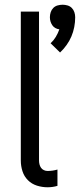

<svg xmlns="http://www.w3.org/2000/svg" viewBox="-20 -784 338 812"><path d="M234 -562 194 -601Q207 -613 216 -628Q225 -643 231 -660Q222 -661 214 -665.5Q206 -670 201 -677.5Q196 -685 193.5 -693.5Q191 -702 191 -711Q191 -722 194.5 -732.5Q198 -743 205.5 -750.5Q213 -758 223.5 -761Q234 -764 245 -764Q255 -764 265.5 -761Q276 -758 283.5 -750.5Q291 -743 294.5 -732.5Q298 -722 298 -711Q298 -690 294 -669.5Q290 -649 282 -630Q274 -611 261.5 -593.5Q249 -576 234 -562ZM181 8Q158 8 136 1Q114 -6 98 -22Q82 -38 75 -60Q68 -82 68 -105V-735H145V-105Q145 -97 147 -89Q149 -81 153.5 -74.5Q158 -68 165.5 -64.5Q173 -61 181 -61Q192 -61 202.5 -62.5Q213 -64 223 -67V2Q213 5 202.5 6.5Q192 8 181 8Z"/></svg>

Font: Iosevka QP
Style: Regular
Weight: 400
Designer: Belleve Invis
Foundry: Belleve Invis
Version: Version 20.0.0; ttfautohint (v1.8.4)